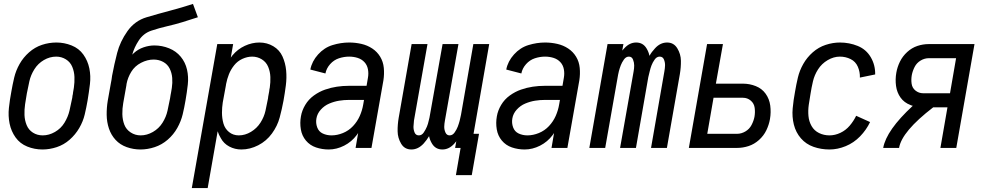

<svg xmlns="http://www.w3.org/2000/svg" viewBox="-20 -755 5040 980"><path d="M197 8Q156 8 119 -7Q82 -22 59.5 -53.5Q37 -85 29 -124Q21 -163 25.5 -204.5Q30 -246 38 -288Q44 -323 52.5 -359Q61 -395 80 -428.5Q99 -462 128.5 -488Q158 -514 194 -526Q230 -538 268 -538Q308 -538 345.5 -523Q383 -508 405.5 -476.5Q428 -445 436 -406Q444 -367 439 -325.5Q434 -284 427 -242Q421 -207 412.5 -171Q404 -135 384.5 -101.5Q365 -68 335.5 -42Q306 -16 269.5 -4Q233 8 197 8ZM198 -64Q230 -64 260.5 -81.5Q291 -99 309 -128.5Q327 -158 334.5 -189.5Q342 -221 348 -252L349 -257L350 -266L352 -275L353 -284L357 -307Q361 -335 360 -362Q359 -389 349 -413.5Q339 -438 316.5 -452Q294 -466 267 -466Q234 -466 204 -448.5Q174 -431 155.5 -401.5Q137 -372 130 -340.5Q123 -309 117 -278Q112 -250 108 -222.5Q104 -195 105 -168Q106 -141 116 -116.5Q126 -92 148 -78Q170 -64 198 -64Z M697 8Q661 8 627 -4Q593 -16 570 -41Q547 -66 536 -99Q525 -132 524.5 -168.5Q524 -205 530 -241L546 -331Q548 -340 549.5 -349.5Q551 -359 552 -368Q563 -427 578 -485Q593 -543 630.5 -596Q668 -649 728.5 -667Q789 -685 848 -700.5Q907 -716 965 -735L990 -667Q951 -654 911.5 -642Q872 -630 832.5 -621Q793 -612 752.5 -598.5Q712 -585 688 -548Q665 -513 655 -476Q659 -480 663 -484Q685 -504 713 -513.5Q741 -523 768 -523Q807 -523 843 -508.5Q879 -494 902.5 -465.5Q926 -437 934.5 -400Q943 -363 938.5 -323Q934 -283 927 -243Q921 -207 912.5 -171.5Q904 -136 885 -102Q866 -68 836 -42Q806 -16 769.5 -4Q733 8 697 8ZM698 -64Q730 -64 760.5 -81.5Q791 -99 809.5 -128.5Q828 -158 835 -190Q842 -222 848 -253L851 -272L853 -282L857 -306Q861 -332 859 -357.5Q857 -383 846 -405Q835 -427 813 -439Q791 -451 764 -451Q732 -451 700 -434.5Q668 -418 650 -388.5Q632 -359 626 -327L625 -319L609 -229Q604 -201 604.5 -172.5Q605 -144 614.5 -119Q624 -94 647 -79Q670 -64 698 -64Z M959 205 1089 -530H1170L1158 -461Q1162 -467 1167 -473Q1193 -504 1229.5 -521Q1266 -538 1304 -538Q1343 -538 1375 -519Q1407 -500 1422 -466.5Q1437 -433 1440.5 -395.5Q1444 -358 1439 -319Q1434 -280 1427 -241Q1419 -198 1407.5 -155Q1396 -112 1368 -73.5Q1340 -35 1298 -13.5Q1256 8 1212 8Q1179 8 1150.5 -7Q1122 -22 1107 -50Q1097 -66 1091 -85L1040 205ZM1199 -64Q1231 -64 1261 -82Q1291 -100 1309.5 -129Q1328 -158 1335 -189.5Q1342 -221 1348 -253L1349 -262L1354 -289L1355 -298L1357 -308Q1361 -335 1360 -362Q1359 -389 1349 -413.5Q1339 -438 1316.5 -452Q1294 -466 1267 -466Q1242 -466 1217 -454.5Q1192 -443 1175 -421.5Q1158 -400 1148.5 -376Q1139 -352 1134 -326L1133 -319L1117 -232Q1113 -206 1113 -180Q1113 -151 1120.5 -124.5Q1128 -98 1149 -81Q1170 -64 1199 -64Z M1658 8Q1624 8 1593 -2.5Q1562 -13 1541.5 -37.5Q1521 -62 1515.5 -95Q1510 -128 1516 -161Q1521 -191 1538 -219.5Q1555 -248 1582 -267.5Q1609 -287 1639 -297.5Q1669 -308 1699.5 -312.5Q1730 -317 1761 -317H1851L1858 -358Q1862 -380 1858 -401.5Q1854 -423 1840 -438Q1826 -453 1805.5 -459.5Q1785 -466 1762 -466Q1736 -466 1710 -457.5Q1684 -449 1665 -427.5Q1646 -406 1641 -380L1564 -400Q1572 -442 1603.5 -477Q1635 -512 1677.5 -525Q1720 -538 1762 -538Q1794 -538 1824.5 -531Q1855 -524 1880 -507.5Q1905 -491 1920.5 -465.5Q1936 -440 1939 -408.5Q1942 -377 1937 -345L1876 0H1795L1808 -76Q1805 -71 1801 -66Q1775 -31 1736.5 -11.5Q1698 8 1658 8ZM1672 -64Q1701 -64 1730.5 -76Q1760 -88 1782 -111.5Q1804 -135 1816.5 -163.5Q1829 -192 1834 -222L1838 -245H1761Q1736 -245 1711 -241Q1686 -237 1661 -226.5Q1636 -216 1617.5 -195.5Q1599 -175 1595 -150Q1591 -127 1599 -105Q1607 -83 1627.5 -73.5Q1648 -64 1672 -64Z M2307 139 2331 0H2303L2309 -34Q2304 -28 2299 -22Q2272 8 2238 8Q2203 8 2185 -22Q2174 -40 2170 -60Q2159 -41 2142 -22Q2114 8 2080 8Q2045 8 2027.5 -21.5Q2010 -51 2009.5 -85Q2009 -119 2015 -154L2081 -530H2162L2093 -140Q2091 -124 2090.5 -109Q2090 -94 2096 -79Q2102 -64 2118 -64Q2133 -64 2143 -79Q2153 -94 2159 -108.5Q2165 -123 2168 -138Q2170 -146 2172 -154L2239 -530H2320L2251 -140Q2248 -124 2247.5 -109Q2247 -94 2253.5 -79Q2260 -64 2275 -64Q2290 -64 2300.5 -79Q2311 -94 2316.5 -108.5Q2322 -123 2326 -138Q2330 -153 2333 -169L2396 -530H2477L2397 -72H2425L2388 139Z M2658 8Q2624 8 2593 -2.5Q2562 -13 2541.5 -37.5Q2521 -62 2515.5 -95Q2510 -128 2516 -161Q2521 -191 2538 -219.5Q2555 -248 2582 -267.5Q2609 -287 2639 -297.5Q2669 -308 2699.5 -312.5Q2730 -317 2761 -317H2851L2858 -358Q2862 -380 2858 -401.5Q2854 -423 2840 -438Q2826 -453 2805.5 -459.5Q2785 -466 2762 -466Q2736 -466 2710 -457.5Q2684 -449 2665 -427.5Q2646 -406 2641 -380L2564 -400Q2572 -442 2603.5 -477Q2635 -512 2677.5 -525Q2720 -538 2762 -538Q2794 -538 2824.5 -531Q2855 -524 2880 -507.5Q2905 -491 2920.5 -465.5Q2936 -440 2939 -408.5Q2942 -377 2937 -345L2876 0H2795L2808 -76Q2805 -71 2801 -66Q2775 -31 2736.5 -11.5Q2698 8 2658 8ZM2672 -64Q2701 -64 2730.5 -76Q2760 -88 2782 -111.5Q2804 -135 2816.5 -163.5Q2829 -192 2834 -222L2838 -245H2761Q2736 -245 2711 -241Q2686 -237 2661 -226.5Q2636 -216 2617.5 -195.5Q2599 -175 2595 -150Q2591 -127 2599 -105Q2607 -83 2627.5 -73.5Q2648 -64 2672 -64Z M2988 0 3081 -530H3162L3156 -497Q3161 -502 3166 -508Q3193 -538 3227 -538Q3262 -538 3280 -508Q3291 -490 3295 -470Q3306 -490 3323 -508Q3350 -538 3385 -538Q3419 -538 3437 -508.5Q3455 -479 3455.5 -445Q3456 -411 3450 -376L3384 0H3303L3371 -390Q3374 -406 3374.5 -421Q3375 -436 3369 -451Q3363 -466 3347 -466Q3332 -466 3321.5 -451Q3311 -436 3305.5 -421.5Q3300 -407 3296.5 -392Q3293 -377 3289 -361L3226 0H3145L3214 -390Q3217 -406 3217 -421Q3217 -436 3211 -451Q3205 -466 3190 -466Q3175 -466 3164.5 -451Q3154 -436 3148.5 -421.5Q3143 -407 3139 -392Q3137 -383 3135 -374L3069 0Z M3496 0 3589 -530H3670L3634 -328H3772Q3806 -328 3837.5 -315.5Q3869 -303 3888 -276.5Q3907 -250 3911.5 -216Q3916 -182 3910 -147Q3905 -118 3891.5 -90Q3878 -62 3854 -40.5Q3830 -19 3801 -9.5Q3772 0 3742 0ZM3590 -72H3742Q3764 -72 3784.5 -84Q3805 -96 3816 -117Q3827 -138 3831 -159Q3835 -182 3832 -204.5Q3829 -227 3812 -241.5Q3795 -256 3772 -256H3622Z M4214 8Q4171 8 4132.5 -5.5Q4094 -19 4068 -49Q4042 -79 4032 -119Q4022 -159 4026 -202Q4030 -245 4038 -287Q4044 -323 4052.5 -359Q4061 -395 4080 -428.5Q4099 -462 4128.5 -488Q4158 -514 4194.5 -526Q4231 -538 4267 -538Q4315 -538 4358 -520.5Q4401 -503 4424.5 -463Q4448 -423 4447 -375L4369 -359Q4370 -388 4358.5 -414.5Q4347 -441 4321.5 -453.5Q4296 -466 4267 -466Q4235 -466 4204.5 -448Q4174 -430 4155.5 -401Q4137 -372 4129.5 -340Q4122 -308 4117 -276Q4112 -248 4108 -219.5Q4104 -191 4106.5 -163Q4109 -135 4122.5 -111.5Q4136 -88 4160.5 -76Q4185 -64 4214 -64Q4242 -64 4269.5 -77Q4297 -90 4317 -113.5Q4337 -137 4350 -164L4421 -132Q4402 -92 4370 -59Q4338 -26 4296.5 -9Q4255 8 4214 8Z M4488 0Q4504 -90 4639 -215Q4633 -216 4627 -219Q4595 -231 4576.5 -257Q4558 -283 4553.5 -316.5Q4549 -350 4555 -384Q4560 -413 4573.5 -440.5Q4587 -468 4610.5 -489.5Q4634 -511 4662.5 -520.5Q4691 -530 4721 -530H4954L4861 0H4780L4816 -207H4743Q4583 -84 4569 0ZM4829 -279 4860 -458H4721Q4699 -458 4679 -446Q4659 -434 4648.5 -413.5Q4638 -393 4634 -372Q4630 -350 4633 -328Q4636 -306 4653 -292.5Q4670 -279 4692 -279Z"/></svg>

Font: Iosevka SS08
Style: Italic
Weight: 400
Italic angle: -10°
Monospace: yes
Designer: Belleve Invis
Foundry: Belleve Invis
Version: 2.1.0; ttfautohint (v1.8.2)